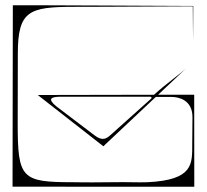

<svg xmlns="http://www.w3.org/2000/svg" viewBox="-20 -712 786 730"><path d="M718.4 -351.9C709.3 -351.9 700.3 -351.9 691.3 -351.9C654.8 -351.9 631.7 -351.8 581.1 -351.7C616.5 -385.1 651.9 -418.5 687.3 -451.9C662 -428.5 609 -391.6 565.6 -351.7C416.2 -351.5 246.7 -351.1 139 -350.8C133.9 -350.8 128.7 -350.8 123.5 -350.8C123.5 -350.8 132.2 -344 132.2 -344C209.9 -283.2 287.7 -222.5 365.4 -161.8C368 -159.8 370.6 -157.7 373.2 -155.7C376 -158.5 378.8 -161.2 381.6 -164C444.8 -223.4 507.9 -282.8 571.1 -342.3C572 -343.1 573.1 -343.5 574.2 -343.5C594.6 -343.5 614.3 -343.4 633 -343.4C633 -343.4 633.1 -343.4 633.1 -343.4C657.8 -343.2 711.8 -333.3 711.8 -266.4C711.8 -266.1 711.8 -265.8 711.8 -265.5C711.8 -265.5 710.9 -165.3 710.9 -165.3C710.9 -165.2 710.9 -165 710.9 -164.8C710.6 -89.5 716.9 -27.8 541.2 -19.2C532.7 -18.8 518.7 -18.6 510.2 -18.8C424.3 -20.9 352.7 -17.3 265.8 -19C265.7 -19 265.7 -19 265.6 -19C265 -19 264.3 -19 263.7 -19.1C261.7 -19.1 259.8 -19.2 257.8 -19.2C61.5 -19.2 47.3 -33 47.3 -243.4C47.3 -243.5 47.3 -243.7 47.3 -243.8C47.5 -330.9 47.8 -423.7 47.8 -507.7C47.8 -507.7 47.8 -507.8 47.8 -507.9C47.8 -670.8 90.2 -686 261.3 -686C222.8 -685.9 184.3 -685.8 145.7 -685.7C221.5 -685.9 297.3 -686.1 373 -686.3C373 -686.3 373.1 -686.3 373.2 -686.3C378.8 -686.5 708.5 -688 713 -688C713.3 -643.5 713.7 -599 714 -554.5C714.2 -587.7 715.2 -689.3 714.8 -689.3C714.1 -689.4 373.8 -691 373.1 -691C299.8 -691.3 226.5 -691.6 153.2 -691.9C139.5 -692 125.8 -692 112.1 -692C84.3 -692 56.6 -692 28.8 -691.9C28.2 -519.5 27.7 -190.8 27.7 -19.1C27.7 -13.5 27.7 -7.9 27.7 -2.3C39.5 -2.3 51.4 -2.3 63.2 -2.3C148.2 -2.1 268.4 -2 388.7 -2C508.9 -2 629.1 -2.1 714.1 -2.1C715.6 -2.1 717.1 -2.1 718.7 -2.1C718.7 -2.1 718.7 -6.6 718.7 -6.6C718.6 -115.8 718.5 -225.1 718.4 -334.3C718.4 -340.2 718.4 -346 718.4 -351.9ZM338.4 -198.2C290.4 -234.7 242.3 -271.1 194.3 -307.6C159.1 -336.5 173.4 -344.3 212.2 -344.3C212.2 -344.3 212.1 -344.3 212.1 -344.3C313.4 -344 438.7 -344.5 551.7 -344.3C555.8 -344.3 557.9 -340 554.9 -337.2C503.3 -291 451.8 -244.8 400.2 -198.6C386.4 -186.5 370.4 -172.9 338.4 -198.2Z"/></svg>

Font: Stal Type
Style: Glyph
Weight: 400
Version: Version 1.0